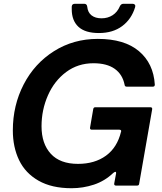

<svg xmlns="http://www.w3.org/2000/svg" viewBox="-20 -983 859 1017"><path d="M48 -292Q48 -425 105.5 -536Q163 -647 266 -712Q369 -777 498 -777Q639 -777 716 -712Q793 -647 800 -535Q800 -524 790 -524H651Q641 -524 640 -534Q629 -589 587.5 -618.5Q546 -648 475 -648Q393 -648 330.5 -601.5Q268 -555 234 -478Q200 -401 200 -314Q200 -222 249 -168.5Q298 -115 393 -115Q482 -115 541.5 -158.5Q601 -202 621 -285L622 -288Q622 -296 612 -296H466Q461 -296 458.5 -299Q456 -302 457 -307L474 -406Q476 -415 485 -415H777Q782 -415 784.5 -412Q787 -409 786 -404L717 -9Q716 0 706 0H594Q589 0 586.5 -3Q584 -6 585 -11L595 -65V-68Q595 -73 591 -73Q588 -73 580 -67Q535 -24 477.5 -5Q420 14 359 14Q254 14 184 -26Q114 -66 81 -135Q48 -204 48 -292ZM360 -934V-948Q361 -963 377 -963H426Q440 -963 442 -948Q445 -917 465 -901.5Q485 -886 518 -886Q551 -886 576.5 -902.5Q602 -919 615 -950Q621 -963 634 -963H682Q690 -963 694 -958.5Q698 -954 696 -946Q677 -882 627.5 -845Q578 -808 504 -808Q431 -808 395.5 -841Q360 -874 360 -934Z"/></svg>

Font: Open Sauce Two
Style: Bold Italic
Weight: 700
Italic angle: -10°
Designer: Alfredo Marco Pradil
Foundry: Creative Sauce Fz LLC
Version: Version 1.477